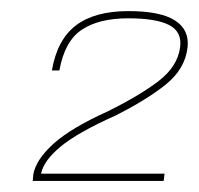

<svg xmlns="http://www.w3.org/2000/svg" viewBox="-20 -701 358 346"><path d="M39 -375H275L276.5 -388H54Q58.5 -411 88.5 -436.2Q118.5 -461.5 187.5 -492.5Q243.5 -520.5 278.5 -548.5Q313.5 -576.5 318 -615.5Q321.5 -647.5 295.2 -664.2Q269 -681 211.5 -681Q150.5 -681 116.8 -655.2Q83 -629.5 73.5 -574H87Q96.5 -627 127.5 -647.5Q158.5 -668 211 -668Q261.5 -668 285 -655.8Q308.5 -643.5 304.5 -615.5Q300 -581.5 266.5 -555.5Q233 -529.5 174.5 -500.5Q108 -470.5 76.2 -441.8Q44.5 -413 40 -386.5Z"/></svg>

Font: Anybody Thin
Style: Italic
Weight: 100
Italic angle: -10°
Designer: Tyler Finck
Foundry: Etcetera Type Company
Version: Version 1.114;gftools[0.9.25]